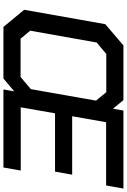

<svg xmlns="http://www.w3.org/2000/svg" viewBox="170 -910 740 1120"><g transform="rotate(90 540.0 -350.0)"><path d="M693 -599 658 -401H999L981 -301H641L606 -101H975L957 0H502L513 -63L438 0H137L37 -121L121 -594L245 -700H564L614 -639L625 -700H1080L1062 -599ZM500 -160 567 -540 518 -600H295L228 -544L159 -156L206 -100H429Z"/></g></svg>

Font: Chakra Petch SemiBold
Style: Italic
Weight: 600
Italic angle: -10°
Designer: Katatrad Aksorn Co.,Ltd.
Foundry: Cadson Demak Co.,Ltd.
Version: Version 1.000; ttfautohint (v1.6)